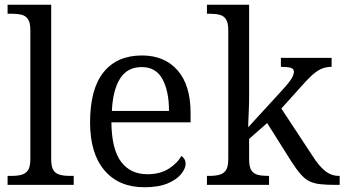

<svg xmlns="http://www.w3.org/2000/svg" viewBox="-20 -780 1453 810"><path d="M12 0V-38H30Q54 -38 71.5 -43Q89 -48 98.5 -62.5Q108 -77 108 -109V-652Q108 -684 98.5 -698.5Q89 -713 72 -717.5Q55 -722 32 -722H12V-760H196V-109Q196 -77 205 -62.5Q214 -48 231.5 -43Q249 -38 274 -38H291V0Z M589 10Q481 10 420.5 -61.5Q360 -133 360 -263Q360 -405 417 -475.5Q474 -546 579 -546Q674 -546 729 -483.5Q784 -421 784 -303V-264H450Q451 -151 490.5 -98Q530 -45 602 -45Q655 -45 691.5 -68Q728 -91 745 -122Q752 -118 757.5 -109.5Q763 -101 763 -89Q763 -69 744 -45.5Q725 -22 686.5 -6Q648 10 589 10ZM693 -312Q693 -395 665.5 -446Q638 -497 578 -497Q517 -497 486.5 -448.5Q456 -400 452 -312Z M853 0V-38H865Q889 -38 906.5 -43Q924 -48 933.5 -62.5Q943 -77 943 -109V-652Q943 -684 933.5 -698.5Q924 -713 907 -717.5Q890 -722 867 -722H853V-760H1031V-374Q1031 -359 1030.5 -339Q1030 -319 1029 -299.5Q1028 -280 1027.5 -264.5Q1027 -249 1027 -243L1159 -387Q1184 -414 1197.5 -431Q1211 -448 1215.5 -459Q1220 -470 1220 -477Q1220 -490 1206.5 -494Q1193 -498 1165 -498V-536H1379V-498Q1354 -498 1334.5 -489Q1315 -480 1294 -460.5Q1273 -441 1246 -410L1167 -322L1298 -123Q1326 -79 1352 -58.5Q1378 -38 1410 -38H1413V0H1399Q1358 0 1331 -3Q1304 -6 1285 -15.5Q1266 -25 1248.5 -45Q1231 -65 1209 -99L1107 -261L1031 -194V-106Q1031 -76 1040.5 -61.5Q1050 -47 1067.5 -42.5Q1085 -38 1109 -38H1115V0Z"/></svg>

Font: Noto Serif Hentaigana EL
Style: Regular
Weight: 400
Designer: Kazuhiro Yamada
Foundry: nipponia
Version: Version 1.000